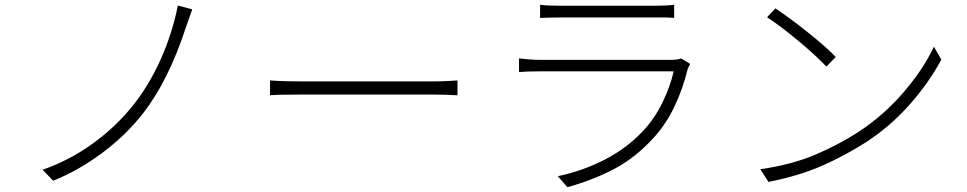

<svg xmlns="http://www.w3.org/2000/svg" viewBox="-20 -751 4040 802"><path d="M770 -675 757 -638Q683 -412 577 -277Q507 -187 408 -113Q309 -39 202 4L158 -42Q268 -80 365.5 -150Q463 -220 535 -310Q602 -394 650.5 -501.5Q699 -609 723 -728L783 -712Z M1235 -411H1452H1559H1660H1741H1789Q1830 -411 1857 -413Q1884 -415 1891 -415V-353Q1834 -356 1790 -356H1560H1453H1355H1277H1235Q1136 -356 1108 -353V-415Q1160 -411 1235 -411Z M2317 -727H2564H2657H2716Q2765 -727 2796 -731V-676Q2774 -678 2759 -678H2715H2463H2372H2317Q2286 -678 2236 -676V-731Q2269 -727 2317 -727ZM2852 -461Q2833 -381 2797 -305.5Q2761 -230 2708 -173Q2634 -92 2546 -45.5Q2458 1 2350 31L2310 -15Q2415 -37 2507.5 -85Q2600 -133 2665 -203Q2712 -252 2745.5 -319.5Q2779 -387 2794 -453H2567H2457H2355H2276H2234Q2180 -453 2148 -450V-507Q2198 -501 2234 -501H2452H2560H2661H2739H2780Q2812 -501 2825 -507L2863 -484Q2858 -476 2852 -461Z M3471 -513 3432 -473Q3385 -522 3311.5 -583Q3238 -644 3184 -679L3219 -716Q3279 -676 3355.5 -615Q3432 -554 3471 -513ZM3566 -200Q3670 -268 3753 -364Q3836 -460 3881 -556L3912 -502Q3860 -405 3779.5 -314Q3699 -223 3596 -156Q3506 -99 3412.5 -58Q3319 -17 3190 9L3156 -44Q3286 -63 3383.5 -104Q3481 -145 3566 -200Z"/></svg>

Font: Merged Yaku Han JP Light
Style: Regular
Weight: 300
Designer: Ryoko NISHIZUKA 西塚涼子 (kana, bopomofo & ideographs); Paul D. Hunt (Latin, Greek & Cyrillic); Sandoll Communications 산돌커뮤니
Foundry: Adobe
Version: Version 2.004